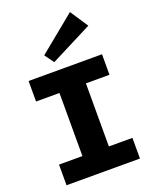

<svg xmlns="http://www.w3.org/2000/svg" viewBox="-179 -1093 934 1187"><g transform="rotate(-20 288.0 -499.5)"><path d="M201 -80V-606H375V-80ZM47 0V-136H530V0ZM47 -551V-686H530V-551ZM236 -741 192 -802 433 -999 511 -881Z"/></g></svg>

Font: BioRhyme SemiExpanded ExtraBold
Style: Regular
Weight: 800
Width: 6
Designer: Aoife Mooney
Foundry: Aoife Mooney Type
Version: Version 1.600;gftools[0.9.33]